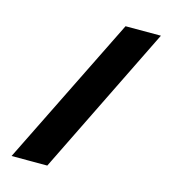

<svg xmlns="http://www.w3.org/2000/svg" viewBox="-122 -802 952 1049"><g transform="rotate(15 354.0 -277.0)"><path d="M40 146 458 -700H658L242 146Z"/></g></svg>

Font: Lexend Exa ExtraBold
Style: Regular
Weight: 800
Designer: Bonnie Shaver-Troup, Thomas Jockin
Foundry: Lexend
Version: Version 1.007